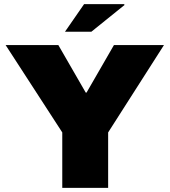

<svg xmlns="http://www.w3.org/2000/svg" viewBox="-20 -905 818 925"><path d="M501 -267V0H280V-267L7 -688H261L393 -459H397L529 -688H770ZM580 -881 420 -752H293L385 -885H578Z"/></svg>

Font: Archicoco
Style: Regular
Weight: 400
Designer: Hector Gatti
Foundry: Hector Gatti
Version: 1.002